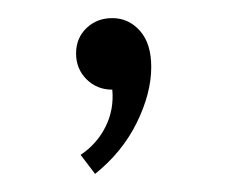

<svg xmlns="http://www.w3.org/2000/svg" viewBox="-20 -90 251 212"><path d="M69 81Q87 69 96.5 50Q106 31 104 9Q87 9 75.5 -2.5Q64 -14 64 -31Q64 -48 75.5 -59Q87 -70 104 -70Q122 -70 134.5 -56Q147 -42 147 -16Q147 13 131 45.5Q115 78 85 102Z"/></svg>

Font: Thasadith
Style: Regular
Weight: 400
Designer: Cadson Demak Co.,Ltd.
Foundry: Cadson Demak Co.,Ltd.
Version: Version 1.000; ttfautohint (v1.6)